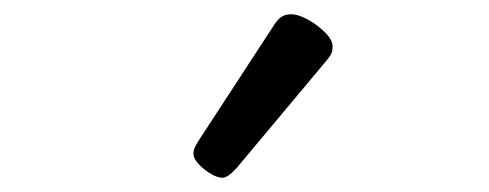

<svg xmlns="http://www.w3.org/2000/svg" viewBox="-20 -859 685 269"><path d="M292 -610Q281 -610 266 -622Q251 -634 251 -644Q251 -647 252 -650Q253 -653 257 -660L364 -824Q369 -832 374.5 -835.5Q380 -839 388 -839Q398 -839 411.5 -831.5Q425 -824 435.5 -813.5Q446 -803 446 -794Q446 -787 443.5 -782.5Q441 -778 434 -770L311 -623Q299 -610 292 -610Z"/></svg>

Font: Playwrite ID
Style: Regular
Weight: 400
Designer: Veronika Burian, José Scaglione
Foundry: TypeTogether
Version: Version 1.002